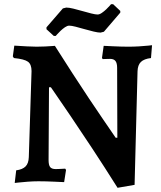

<svg xmlns="http://www.w3.org/2000/svg" viewBox="-20 -862 766 913"><path d="M539 31Q476 -69 419 -155.5Q362 -242 317.5 -307.5Q273 -373 247.5 -410Q222 -447 222 -447H213L211 -101Q211 -77 218.5 -67.5Q226 -58 245 -58Q250 -58 261 -58.5Q272 -59 281 -59.5Q290 -60 290 -60L294 -54L285 4Q285 4 272 3.5Q259 3 240 2Q221 1 200 0.5Q179 0 163 0Q138 0 112 2Q86 4 68 6Q50 8 50 8L57 -52Q87 -56 101.5 -70.5Q116 -85 117 -115L130 -524Q130 -556 113 -568.5Q96 -581 46 -586L41 -594L48 -645Q48 -645 65.5 -644Q83 -643 108 -641.5Q133 -640 154 -640Q175 -640 194.5 -641Q214 -642 227.5 -643Q241 -644 241 -644Q284 -576 325.5 -512Q367 -448 404 -392.5Q441 -337 469.5 -295.5Q498 -254 514 -230.5Q530 -207 530 -207H538L537 -539Q537 -562 529 -572Q521 -582 504 -582Q493 -582 482 -581.5Q471 -581 468 -581L465 -587L473 -644Q473 -644 485.5 -643.5Q498 -643 517 -642Q536 -641 556 -640.5Q576 -640 591 -640Q615 -640 641 -641.5Q667 -643 685 -645Q703 -647 703 -647L698 -586Q665 -582 650 -567.5Q635 -553 634 -523L620 17ZM236 -691 201 -723V-732L279 -822L295 -826Q308 -826 328.5 -821Q349 -816 371.5 -809.5Q394 -803 414 -798Q434 -793 444 -793Q453 -793 464 -800.5Q475 -808 485 -817.5Q495 -827 501.5 -834.5Q508 -842 508 -842H518L552 -810V-802L474 -711L458 -707Q446 -707 425 -712Q404 -717 381.5 -723.5Q359 -730 339.5 -735Q320 -740 309 -740Q300 -740 289 -732.5Q278 -725 268 -715.5Q258 -706 251.5 -698.5Q245 -691 245 -691Z"/></svg>

Font: Alegreya SemiBold
Style: Regular
Weight: 600
Designer: Juan Pablo del Peral
Foundry: Huerta Tipografica
Version: Version 2.009